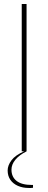

<svg xmlns="http://www.w3.org/2000/svg" viewBox="-20 -752 240 954"><path d="M88 0V-732H112V0ZM123 182Q93 182 69 171.5Q45 161 31.5 141.5Q18 122 18 95Q18 70 37 44.5Q56 19 100 0H112Q76 18 56.5 41.5Q37 65 37 91Q37 127 62.5 147Q88 167 139 167H144V181Q138 182 133 182Q128 182 123 182Z"/></svg>

Font: Exo Thin Thin
Style: Regular
Weight: 250
Version: Version 2.000